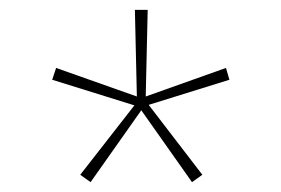

<svg xmlns="http://www.w3.org/2000/svg" viewBox="-20 -779 570 390"><path d="M370 -409 267 -555 164 -409 143 -424 253 -565 86 -617 94 -641 258 -583 254 -759H280L276 -583L439 -641L446 -617L282 -566L391 -424Z"/></svg>

Font: Noto Sans Mono Condensed Thin
Style: Regular
Weight: 100
Width: 3
Designer: Monotype Design Team
Foundry: Monotype Imaging Inc.
Version: Version 2.014; ttfautohint (v1.8.4.7-5d5b)